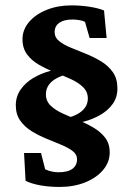

<svg xmlns="http://www.w3.org/2000/svg" viewBox="-20 -702 506 729"><path d="M232.4 -231.4 215.8 -250Q261.7 -257.8 287.6 -277.8Q313.5 -297.9 313.5 -328.1Q313.5 -353.5 295.4 -371.1Q277.3 -388.7 249.5 -401.4Q221.7 -414.1 189.5 -426.8Q157.2 -439.5 128.9 -455.6Q100.6 -471.7 83 -495.1Q65.4 -518.6 65.4 -552.7Q65.4 -589.8 90.8 -619.1Q116.2 -648.4 158.2 -665Q200.2 -681.6 251 -681.6Q286.1 -681.6 320.3 -676.3Q354.5 -670.9 375 -662.1L384.8 -557.6H320.3L302.7 -619.1Q293 -624 278.8 -626Q264.6 -627.9 254.9 -627.9Q223.6 -627.9 205.6 -615.7Q187.5 -603.5 187.5 -580.1Q187.5 -559.6 204.6 -545.9Q221.7 -532.2 249 -521Q276.4 -509.8 306.6 -497.6Q336.9 -485.4 364.3 -468.8Q391.6 -452.1 408.7 -427.7Q425.8 -403.3 425.8 -366.2Q425.8 -332 407.7 -307.1Q389.6 -282.2 360.8 -265.6Q332 -249 298.3 -240.2Q264.6 -231.4 232.4 -231.4ZM206.1 7.8Q166 7.8 131.8 1.5Q97.7 -4.9 77.1 -15.6L71.3 -121.1H135.7L151.4 -59.6Q162.1 -53.7 176.3 -50.8Q190.4 -47.9 201.2 -47.9Q237.3 -47.9 254.9 -61Q272.5 -74.2 272.5 -96.7Q272.5 -116.2 255.4 -128.9Q238.3 -141.6 212.4 -152.3Q186.5 -163.1 156.7 -175.3Q127 -187.5 100.6 -203.6Q74.2 -219.7 57.1 -243.7Q40 -267.6 40 -301.8Q40 -335.9 58.6 -362.3Q77.1 -388.7 106.9 -406.2Q136.7 -423.8 171.9 -433.1Q207 -442.4 240.2 -442.4L254.9 -423.8Q207 -416 180.7 -395.5Q154.3 -375 154.3 -343.8Q154.3 -318.4 171.9 -301.3Q189.5 -284.2 217.3 -271.5Q245.1 -258.8 275.4 -246.6Q305.7 -234.4 333.5 -218.3Q361.3 -202.1 378.9 -179.7Q396.5 -157.2 396.5 -123Q396.5 -85.9 371.1 -56.2Q345.7 -26.4 302.7 -9.3Q259.8 7.8 206.1 7.8Z"/></svg>

Font: Crimson Pro
Style: Bold
Weight: 700
Designer: Jacques Le Bailly
Foundry: Baron von Fonthausen
Version: Version 1.003